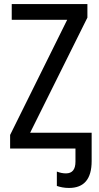

<svg xmlns="http://www.w3.org/2000/svg" viewBox="-20 -734 487 949"><path d="M321 195Q433 195 433 62V-78H129L412 -647V-714H38V-636H312L30 -67V0H353V65Q353 123 306 123Q284 123 261 114V185Q272 189 287.5 192Q303 195 321 195Z"/></svg>

Font: Noto Sans Display SemiCondensed
Style: Regular
Weight: 400
Width: 4
Designer: Monotype Design team
Foundry: Monotype Imaging Inc.
Version: 1.000